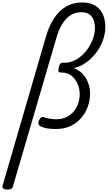

<svg xmlns="http://www.w3.org/2000/svg" viewBox="-108 -1038 883 1573"><path d="M-48 515Q-65 515 -78.5 508Q-92 501 -87 483L268 -736Q293 -824 334.5 -887.5Q376 -951 434 -984.5Q492 -1018 565 -1018Q611 -1018 647 -1004Q683 -990 707 -963Q731 -936 743 -898.5Q755 -861 755 -815Q755 -781 746.5 -745.5Q738 -710 722 -675.5Q706 -641 682.5 -609.5Q659 -578 630 -551.5Q601 -525 567 -506.5Q533 -488 496 -480Q542 -463 571.5 -430Q601 -397 615.5 -355.5Q630 -314 630 -271Q630 -218 612 -166.5Q594 -115 558.5 -73Q523 -31 471 -6Q419 19 349 19Q305 19 274 13Q243 7 222 -4Q209 -12 207 -26.5Q205 -41 215 -59Q223 -73 230.5 -77Q238 -81 248 -78Q275 -70 300 -65.5Q325 -61 351 -61Q399 -61 435 -78Q471 -95 495.5 -124.5Q520 -154 532.5 -190.5Q545 -227 545 -267Q545 -311 527.5 -351.5Q510 -392 477 -418Q444 -444 394 -444H388Q371 -444 370.5 -459Q370 -474 375 -492Q379 -506 385.5 -515Q392 -524 406 -524H420Q455 -524 486.5 -536Q518 -548 546 -569.5Q574 -591 596.5 -619Q619 -647 635.5 -679Q652 -711 661 -743.5Q670 -776 670 -807Q670 -847 658 -876.5Q646 -906 621.5 -922Q597 -938 558 -938Q508 -938 468.5 -912.5Q429 -887 400 -838.5Q371 -790 352 -721L-2 489Q-5 502 -15.5 508.5Q-26 515 -48 515Z"/></svg>

Font: Playwrite AU NSW
Style: Regular
Weight: 400
Designer: Veronika Burian, José Scaglione
Foundry: TypeTogether
Version: Version 1.002